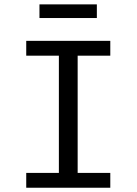

<svg xmlns="http://www.w3.org/2000/svg" viewBox="-20 -880 640 900"><path d="M497 -688.5V-619H344V-69.5H497V0H103V-69.5H256V-619H103V-688.5ZM434 -795.5H165V-859.5H434Z"/></svg>

Font: Fast_Mono
Style: Regular
Weight: 400
Monospace: yes
Designer: Carrois Corporate, Edenspiekermann AG, Nikita Prokopov
Foundry: Carrois Corporate, Edenspiekermann AG, Nikita Prokopov
Version: Version 5.002